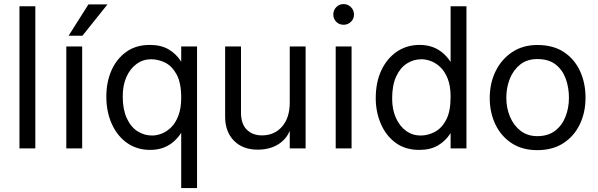

<svg xmlns="http://www.w3.org/2000/svg" viewBox="-20 -738 2975 955"><path d="M76.8 0V-707H155.7V0Z M309.8 0V-507H388.7V0ZM321.2 -560.3 419.8 -716H514.5L390 -560.3Z M960.1 -507V197.3H881.3V-507ZM881.3 -252.7Q881.3 -326.1 858.4 -367.9Q835.6 -409.6 801.3 -426.5Q767 -443.3 731.9 -443.3Q691.9 -443.3 659.8 -420.2Q627.7 -397.1 609.1 -355.9Q590.5 -314.6 590.5 -258.3Q590.5 -194.2 610.3 -150.7Q630 -107.1 663.3 -85.5Q696.6 -63.9 736.9 -63.9Q759.5 -63.9 784.4 -73.5Q809.2 -83.1 831.3 -104.7Q853.4 -126.4 867.3 -162.8Q881.3 -199.1 881.3 -252.7ZM926.2 -252.5Q926.2 -177 902.4 -118.2Q878.5 -59.4 834.1 -25.9Q789.7 7.6 726.9 7.6Q661.6 7.6 612.6 -26.6Q563.6 -60.8 536.3 -121.1Q508.9 -181.4 508.9 -258.2Q508.9 -328.7 534 -386.7Q559.2 -444.7 607.5 -479.6Q655.8 -514.6 725.5 -514.6Q781.1 -514.6 819.2 -492.1Q857.2 -469.6 881.1 -431.4Q904.9 -393.1 915.6 -346.7Q926.2 -300.3 926.2 -252.5Z M1500.1 -507V0H1421.2V-507ZM1178.7 -507V-178.1Q1178.7 -121.5 1207.5 -93Q1236.3 -64.6 1282.8 -64.6Q1345.3 -64.6 1383.3 -108.7Q1421.2 -152.8 1421.2 -227.9L1439.8 -199.9Q1440.6 -91.8 1392.2 -42.7Q1343.7 6.4 1261.7 6.4Q1187.3 6.4 1143.6 -38.2Q1099.8 -82.8 1099.8 -157.7V-507Z M1649.8 0V-507H1728.7V0ZM1637.8 -665.8Q1637.8 -687.4 1652.6 -702.5Q1667.3 -717.7 1688.9 -717.7Q1710.5 -717.7 1725.6 -702.5Q1740.7 -687.4 1740.7 -665.8Q1740.7 -644.3 1725.6 -629.5Q1710.5 -614.8 1688.9 -614.8Q1667.3 -614.8 1652.6 -629.5Q1637.8 -644.3 1637.8 -665.8Z M2300.1 -707V0H2221.3V-707ZM2221.3 -256.6Q2221.3 -310.4 2207 -346.4Q2192.8 -382.5 2170.4 -403.7Q2147.9 -425 2123.2 -434.2Q2098.5 -443.3 2076.7 -443.3Q2036.6 -443.3 2003.3 -421.8Q1970 -400.3 1950.3 -357Q1930.5 -313.8 1930.5 -248.1Q1930.5 -193.4 1949.1 -151.9Q1967.7 -110.3 1999.8 -87.1Q2031.9 -63.9 2072.1 -63.9Q2108.3 -63.9 2142.5 -81.8Q2176.7 -99.7 2199 -141.5Q2221.3 -183.4 2221.3 -256.6ZM2266.2 -256.4Q2266.2 -207.3 2255.5 -160.4Q2244.7 -113.4 2220.8 -75.3Q2196.8 -37.2 2158.8 -14.8Q2120.7 7.6 2065.3 7.6Q1994.7 7.6 1946.6 -28.6Q1898.5 -64.8 1873.7 -123.6Q1848.9 -182.3 1848.9 -249.5Q1848.9 -329.3 1877.1 -388.8Q1905.3 -448.3 1954.5 -481.4Q2003.7 -514.6 2067.1 -514.6Q2130.2 -514.6 2174.5 -480.9Q2218.7 -447.2 2242.5 -389.1Q2266.2 -331 2266.2 -256.4Z M2652.3 8.8Q2577.4 8.8 2524.6 -26Q2471.9 -60.8 2443.9 -119.6Q2415.9 -178.4 2415.9 -250.2Q2415.9 -324 2445.1 -383.7Q2474.3 -443.4 2527.6 -478.8Q2580.8 -514.2 2652.3 -514.2Q2731.9 -514.2 2784.9 -478.9Q2837.9 -443.6 2865.2 -384.2Q2892.4 -324.8 2892.4 -252.1Q2892.4 -179.6 2864.3 -120.4Q2836.2 -61.2 2782.7 -26.2Q2729.3 8.8 2652.3 8.8ZM2652.1 -444.2Q2601.7 -444.2 2567.5 -417.1Q2533.4 -390 2515.9 -346.4Q2498.4 -302.7 2498.4 -251.4Q2498.4 -201.2 2516.8 -157.3Q2535.2 -113.4 2569.7 -87.1Q2604.3 -60.8 2652.5 -60.8Q2705.4 -60.8 2740.3 -87Q2775.1 -113.2 2792.5 -157Q2809.9 -200.7 2809.9 -251Q2809.9 -302.3 2794.2 -346Q2778.4 -389.8 2744 -417Q2709.6 -444.2 2652.1 -444.2Z"/></svg>

Font: Hind Variable Light
Style: Regular
Weight: 300
Designer: Manushi Parikh, Satya Rajpurohit
Foundry: Indian Type Foundry
Version: Version 3.000